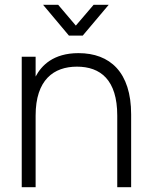

<svg xmlns="http://www.w3.org/2000/svg" viewBox="-20 -775 623 795"><path d="M265.5 -627.5H322.5L430 -755H367.5L294 -669L221 -755H158.5ZM465.5 0H523V-301.5C523 -476 435.5 -555 305 -555C200.5 -555 151.5 -503.5 127.5 -458V-540H70V0H127.5V-296.5C127.5 -444.5 202.5 -499 298.5 -499C396 -499 465.5 -444.5 465.5 -296.5Z"/></svg>

Font: Vela Sans Light
Style: Regular
Weight: 300
Designer: Principal design: Mikhail Sharanda - project Manrope.
Design modification: Ravid Balaliev
Foundry: Mikhail Sharanda
Version: Version 1.001